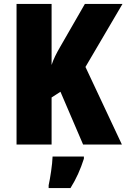

<svg xmlns="http://www.w3.org/2000/svg" viewBox="-20 -734 642 975"><path d="M599 0 414 -394 602 -714H411L285 -495C267 -464 251 -433 242 -404V-714H64V0H242V-239L287 -268L402 0ZM406 72V61H247C246 100 235 171 227 207V221H338C368 173 389 125 406 72Z"/></svg>

Font: Noto Sans Devanagari UI Condensed Black
Style: Regular
Weight: 900
Width: 3
Designer: Jelle Bosma - Monotype Design Team
Foundry: Monotype Imaging Inc.
Version: Version 2.004